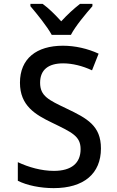

<svg xmlns="http://www.w3.org/2000/svg" viewBox="-20 -961 603 991"><path d="M247 -781H346C369 -826 423 -890 457 -929V-941H393C360 -915 330 -888 296 -851C264 -886 231 -919 200 -941H137V-929C171 -889 223 -825 247 -781ZM257 10C412 10 501 -64 501 -195C501 -312 430 -350 323 -401C231 -445 187 -465 187 -534C187 -602 231 -634 306 -634C353 -634 406 -621 455 -598L489 -684C433 -710 368 -725 305 -725C169 -725 83 -659 83 -534C83 -415 163 -369 248 -328C353 -277 396 -258 396 -191C396 -120 350 -79 258 -79C194 -79 127 -98 72 -124V-28C119 -4 189 10 257 10Z"/></svg>

Font: Noto Sans Mono SemiCondensed Medium
Style: Regular
Weight: 500
Width: 4
Designer: Monotype Design Team
Foundry: Monotype Imaging Inc.
Version: Version 2.014